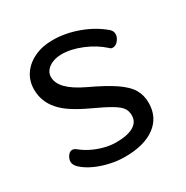

<svg xmlns="http://www.w3.org/2000/svg" viewBox="-142 -706 811 837"><g transform="rotate(-30 264.0 -287.5)"><path d="M253 12Q216 12 178 3.5Q140 -5 107.5 -20Q75 -35 53 -55Q35 -72 35 -87Q35 -103 45 -116.5Q55 -130 67 -130Q77 -130 89 -120Q110 -103 137 -90Q164 -77 193.5 -69.5Q223 -62 250 -62Q308 -62 338 -79.5Q368 -97 368 -130Q368 -152 357.5 -167.5Q347 -183 317 -201Q287 -219 226 -247Q181 -268 148.5 -289Q116 -310 95.5 -333.5Q75 -357 65 -383.5Q55 -410 55 -440Q55 -483 77.5 -516Q100 -549 140 -568Q180 -587 232 -587Q296 -587 361 -563Q426 -539 473 -498Q484 -487 484 -473Q484 -462 478 -451Q472 -440 463 -433.5Q454 -427 444 -427Q434 -427 429 -434Q389 -470 335.5 -492Q282 -514 235 -514Q197 -514 171.5 -496Q146 -478 146 -450Q146 -419 174 -390.5Q202 -362 259 -335Q338 -298 381 -268.5Q424 -239 441.5 -209.5Q459 -180 459 -141Q459 -69 404.5 -28.5Q350 12 253 12Z"/></g></svg>

Font: Playpen Sans Thai
Style: Regular
Weight: 400
Designer: Sirin Gunkloy, Laura Meseguer, Veronika Burian, José Scaglione
Foundry: TypeTogether
Version: Version 2.000